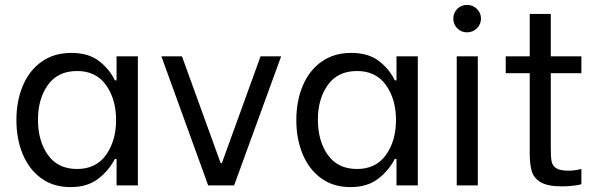

<svg xmlns="http://www.w3.org/2000/svg" viewBox="-20 -757 2446 784"><path d="M47 -267Q47 -345 73.5 -407.5Q100 -470 150.5 -505.5Q201 -541 271 -541Q341 -541 384 -508Q427 -475 449 -429H456V-527H543V0H456V-108H449Q425 -61 381 -27Q337 7 268 7Q198 7 148.5 -29Q99 -65 73 -127Q47 -189 47 -267ZM454 -267Q454 -352 413 -409.5Q372 -467 295 -467Q216 -467 175.5 -410Q135 -353 135 -268Q135 -182 175.5 -124.5Q216 -67 295 -67Q372 -67 413 -124.5Q454 -182 454 -267Z M639 -527H723L881 -91H886L1044 -527H1128L936 0H830Z M1190 -267Q1190 -345 1216.5 -407.5Q1243 -470 1293.5 -505.5Q1344 -541 1414 -541Q1484 -541 1527 -508Q1570 -475 1592 -429H1599V-527H1686V0H1599V-108H1592Q1568 -61 1524 -27Q1480 7 1411 7Q1341 7 1291.5 -29Q1242 -65 1216 -127Q1190 -189 1190 -267ZM1597 -267Q1597 -352 1556 -409.5Q1515 -467 1438 -467Q1359 -467 1318.5 -410Q1278 -353 1278 -268Q1278 -182 1318.5 -124.5Q1359 -67 1438 -67Q1515 -67 1556 -124.5Q1597 -182 1597 -267Z M1845 -527H1931V0H1845ZM1831 -681Q1831 -704 1847 -720.5Q1863 -737 1887 -737Q1911 -737 1927.5 -720.5Q1944 -704 1944 -681Q1944 -658 1927.5 -641.5Q1911 -625 1887 -625Q1863 -625 1847 -641.5Q1831 -658 1831 -681Z M2229 -458V-152Q2229 -115 2232.5 -97.5Q2236 -80 2251.5 -70Q2267 -60 2302 -60Q2326 -60 2354 -67V-5Q2347 -2 2323.5 1Q2300 4 2275 4Q2217 4 2188.5 -12.5Q2160 -29 2151.5 -57.5Q2143 -86 2143 -133V-458H2045V-527H2143V-700H2229V-527H2354V-458Z"/></svg>

Font: Be Vietnam
Style: Regular
Weight: 400
Designer: Gabriel Lam
Foundry: TypeRant
Version: Version 4.000